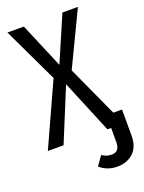

<svg xmlns="http://www.w3.org/2000/svg" viewBox="-166 -767 795 1057"><g transform="rotate(-20 232.0 -238.5)"><path d="M464 -75V79Q464 143 427.5 177.5Q391 212 333 212Q275 212 232 175L270 121Q285 131 298 135Q311 139 328 139Q373 139 373 81V0H351L222 -311L94 0H2L169 -367L16 -689H112L224 -424L338 -689H429L277 -372L413 -75Z"/></g></svg>

Font: Fira Sans Compressed
Style: Regular
Weight: 400
Width: 1
Designer: bBox Type GmbH & Carrois Corporate GbR & Edenspiekermann AG
Foundry: bBox Type GmbH & Carrois Corporate GbR & Edenspiekermann AG
Version: Version 4.301